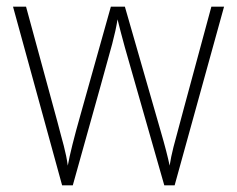

<svg xmlns="http://www.w3.org/2000/svg" viewBox="-20 -555 710 575"><path d="M503 0H472L354 -413Q340 -464 332 -497Q327 -465 316 -423.5Q305 -382 198 0H166L19 -535H58L152 -190Q157 -170 162 -152Q167 -134 171 -118.5Q175 -103 178 -88.5Q181 -74 183 -59Q192 -109 221 -211L312 -535H354L461 -163Q480 -98 488 -59Q492 -85 499.5 -114.5Q507 -144 613 -535H651Z"/></svg>

Font: Azad Pori Unicode
Style: Regular
Weight: 400
Designer: Abul Kalam Azad
Foundry: Lipighor Font Foundry
Version: Version 1.026;December 22, 2019;FontCreator 12.0.0.2547 64-b